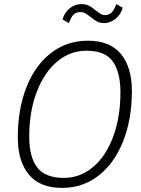

<svg xmlns="http://www.w3.org/2000/svg" viewBox="-20 -909 692 939"><path d="M67 -237Q67 -374 109 -481.5Q151 -589 229 -649.5Q307 -710 410 -710Q517 -710 571 -645.5Q625 -581 625 -463Q625 -327 582.5 -219Q540 -111 462.5 -50.5Q385 10 283 10Q175 10 121 -55.5Q67 -121 67 -237ZM569 -458Q569 -555 532 -608Q495 -661 402 -661Q322 -661 258.5 -607Q195 -553 159 -457.5Q123 -362 123 -242Q123 -140 162.5 -89.5Q202 -39 292 -39Q372 -39 435 -92Q498 -145 533.5 -240.5Q569 -336 569 -458ZM286 -814Q295 -847 320.5 -868Q346 -889 377 -889Q400 -889 416 -880.5Q432 -872 451 -856Q467 -844 475 -839.5Q483 -835 493 -835Q513 -835 526 -848Q539 -861 549 -889L580 -871Q571 -838 545 -817Q519 -796 489 -796Q470 -796 455.5 -803.5Q441 -811 423 -826Q406 -839 396 -844.5Q386 -850 373 -850Q352 -850 339.5 -837.5Q327 -825 317 -796Z"/></svg>

Font: Niramit ExtraLight
Style: Italic
Weight: 200
Italic angle: -10°
Designer: Katatrad Aksorn Co.,Ltd.
Foundry: Cadson Demak Co.,Ltd.
Version: Version 1.000; ttfautohint (v1.6)